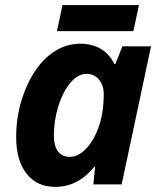

<svg xmlns="http://www.w3.org/2000/svg" viewBox="-20 -729 634 759"><path d="M227.1 -709H529.3L507.3 -606H205.1ZM198.2 9.8Q126.5 9.8 85.2 -42.2Q43.9 -94.2 43.9 -188Q43.9 -284.7 79.1 -372.3Q114.3 -460 171.4 -508.1Q228.5 -556.2 296.9 -556.2Q344.2 -556.2 378.7 -535.6Q413.1 -515.1 432.1 -476.1H436L463.9 -545.9H577.1L460.9 0H349.1L356 -70.8H354Q288.6 9.8 198.2 9.8ZM255.9 -108.9Q289.6 -108.9 320.8 -141.6Q352.1 -174.3 371.1 -230.2Q390.1 -286.1 390.1 -356.9Q390.1 -391.6 371.3 -414.3Q352.5 -437 321.8 -437Q288.6 -437 258.5 -401.9Q228.5 -366.7 210.7 -309.1Q192.9 -251.5 192.9 -194.8Q192.9 -151.9 209.2 -130.4Q225.6 -108.9 255.9 -108.9Z"/></svg>

Font: Zoram GWebM
Style: Bold Italic
Weight: 700
Italic angle: -12°
Foundry: Ascender Corporation
Version: Version 1.000